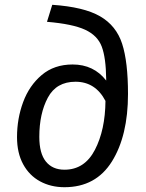

<svg xmlns="http://www.w3.org/2000/svg" viewBox="-20 -769 608 801"><path d="M51 -197Q51 -274 76.5 -343Q102 -412 154 -456Q206 -500 283 -500Q371 -500 423 -433V-439Q422 -528 404.5 -574.5Q387 -621 335 -645Q283 -669 176 -678L198 -749Q330 -740 397.5 -701Q465 -662 489.5 -586.5Q514 -511 514 -377Q514 -203 447 -95.5Q380 12 249 12Q192 12 147 -12.5Q102 -37 76.5 -84Q51 -131 51 -197ZM420 -348Q378 -428 295 -428Q215 -428 179.5 -361.5Q144 -295 144 -198Q144 -129 171.5 -95Q199 -61 249 -61Q333 -61 376 -144Q419 -227 420 -348Z"/></svg>

Font: Fira Sans
Style: Italic
Weight: 400
Italic angle: -8°
Designer: bBox Type GmbH & Carrois Corporate GbR & Edenspiekermann AG
Foundry: bBox Type GmbH & Carrois Corporate GbR & Edenspiekermann AG
Version: Version 4.301